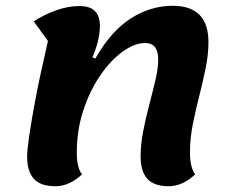

<svg xmlns="http://www.w3.org/2000/svg" viewBox="-20 -620 798 665"><path d="M172 25Q120 25 97 -1Q74 -27 74 -78Q74 -100 80.5 -145Q87 -190 97.5 -248Q108 -306 121 -366Q134 -426 146 -478L97 -546Q132 -569 173.5 -584Q215 -599 255 -599Q292 -599 309 -581.5Q326 -564 326 -531Q326 -505 318.5 -475Q311 -445 300 -422L310 -417Q365 -513 433.5 -556.5Q502 -600 578 -600Q702 -600 702 -474Q702 -432 692.5 -385Q683 -338 670.5 -289Q658 -240 648 -190.5Q638 -141 638 -92Q638 -40 656 -16Q612 25 564 25Q513 25 490 -1Q467 -27 467 -78Q467 -120 476 -166Q485 -212 497 -257.5Q509 -303 518.5 -343.5Q528 -384 528 -414Q528 -471 483 -471Q446 -471 404.5 -441Q363 -411 327 -358.5Q291 -306 268.5 -237.5Q246 -169 246 -92Q246 -39 264 -16Q220 25 172 25Z"/></svg>

Font: Lemonada SemiBold
Style: Regular
Weight: 600
Designer: Mohamed Gaber (Arabic), Eduardo Tunni (Latin)
Foundry: Kief Type Foundry
Version: Version 4.005; ttfautohint (v1.8.3)